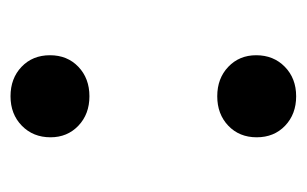

<svg xmlns="http://www.w3.org/2000/svg" viewBox="-129 -440 583 365"><g transform="rotate(-90 162.5 -257.5)"><path d="M162 -379Q128 -379 106 -400Q84 -421 84 -453Q84 -486 106 -507.5Q128 -529 162 -529Q196 -529 218 -508Q240 -487 240 -454Q240 -421 218 -400Q196 -379 162 -379ZM162 14Q128 14 106 -7Q84 -28 84 -61Q84 -94 106 -115Q128 -136 162 -136Q196 -136 218 -115Q240 -94 240 -62Q240 -29 218 -7.5Q196 14 162 14Z"/></g></svg>

Font: Literata 72pt Medium
Style: Regular
Weight: 500
Designer: Latin by Veronika Burian and Jose Scaglione. Greek by Irene Vlachou. Cyrillic by Vera Evstafieva.
Foundry: TypeTogether
Version: Version 3.002